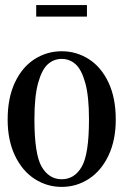

<svg xmlns="http://www.w3.org/2000/svg" viewBox="-20 -717 484 753"><path d="M10 -248Q10 -333 38.5 -393.5Q67 -454 115.5 -485Q164 -516 222 -516Q280 -516 328.5 -485Q377 -454 405.5 -393.5Q434 -333 434 -248Q434 -167 405.5 -107Q377 -47 328.5 -15.5Q280 16 222 16Q164 16 115.5 -15.5Q67 -47 38.5 -107Q10 -167 10 -248ZM329 -249Q329 -339 314.5 -391.5Q300 -444 276.5 -465Q253 -486 222 -486Q191 -486 167.5 -465Q144 -444 129.5 -391.5Q115 -339 115 -249Q115 -112 143.5 -63Q172 -14 222 -14Q272 -14 300.5 -63Q329 -112 329 -249ZM122 -697H321V-652H122Z"/></svg>

Font: RL Madena Variable
Style: Regular
Weight: 400
Designer: I Kadek Wantara Putra
Foundry: Roughlines ID
Version: Version 1.000;Glyphs 3.1.2 (3151)